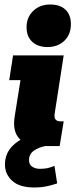

<svg xmlns="http://www.w3.org/2000/svg" viewBox="-20 -649 335 853"><path d="M168 0Q97 0 66 -33Q35 -66 45 -130L71 -293H21L38 -403H263L223 -145Q220 -126 227 -118Q234 -110 247 -110H263L245 0ZM191 -440Q148 -440 123 -463.5Q98 -487 98 -528Q98 -572 127.5 -600.5Q157 -629 203 -629Q247 -629 271 -606Q295 -583 295 -542Q295 -496 266 -468Q237 -440 191 -440ZM134 184Q67 184 34.5 154.5Q2 125 2 82Q2 30 40 -5Q78 -40 136 -52L181 0Q153 5 131 20Q109 35 109 63Q109 82 123 91.5Q137 101 158 101Q177 101 191 98Q205 95 222 88L234 166Q203 176 181 180Q159 184 134 184Z"/></svg>

Font: Rokkitt SemiBold Black
Style: Italic
Weight: 900
Italic angle: -9°
Version: Version 3.103